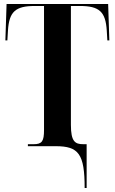

<svg xmlns="http://www.w3.org/2000/svg" viewBox="-20 -734 576 964"><path d="M405 210H415V-10H398C357 -10 336 -23 336 -107V-704H381C479 -704 510 -675 516 -581L519 -531H529L523 -714H13L7 -531H17L20 -581C26 -675 57 -704 155 -704H201V-81C201 -25 191 -10 149 -10H120V0H260C375 0 405 39 405 210Z"/></svg>

Font: Noto Serif Display ExtraCondensed
Style: Bold
Weight: 700
Width: 2
Designer: Monotype Design Team
Foundry: Monotype Imaging Inc.
Version: Version 2.009